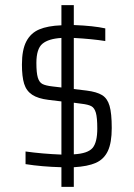

<svg xmlns="http://www.w3.org/2000/svg" viewBox="-20 -716 518 744"><path d="M266 -68V8H218V-68Q142 -70 79 -80V-129Q143 -120 218 -117V-323L168 -329Q127 -334 104.5 -349Q82 -364 73.5 -391.5Q65 -419 65 -466Q65 -523 82 -555.5Q99 -588 132 -602Q165 -616 218 -618V-696H266V-619Q343 -616 388 -606V-557Q338 -565 266 -569V-371L316 -365Q355 -360 375.5 -347.5Q396 -335 404.5 -306Q413 -277 413 -220Q413 -163 398 -131Q383 -99 351.5 -85Q320 -71 266 -68ZM218 -377V-569Q168 -566 144.5 -546.5Q121 -527 121 -472Q121 -434 126.5 -415.5Q132 -397 144.5 -390.5Q157 -384 184 -381ZM357 -218Q357 -260 351.5 -279Q346 -298 334 -304.5Q322 -311 296 -314L266 -318V-118Q320 -121 338.5 -142.5Q357 -164 357 -218Z"/></svg>

Font: Saira SemiCondensed Light
Style: Regular
Weight: 300
Width: 4
Designer: Hector Gatti with collaboration of the Omnibus-Type team
Foundry: Omnibus-Type
Version: Version 0.072; ttfautohint (v1.8)